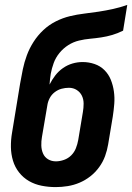

<svg xmlns="http://www.w3.org/2000/svg" viewBox="-20 -755 540 783"><path d="M207 8Q178 8 150 2.5Q122 -3 98.5 -16.5Q75 -30 58 -51.5Q41 -73 33 -99.5Q25 -126 24.5 -155Q24 -184 29 -213L62 -414Q67 -443 73 -472Q79 -501 89.5 -529.5Q100 -558 117 -584.5Q134 -611 157 -632.5Q180 -654 208 -668Q236 -682 265 -689Q294 -696 323.5 -699.5Q353 -703 382.5 -707.5Q412 -712 441.5 -718.5Q471 -725 499 -735L482 -630Q460 -619 438 -612.5Q416 -606 393 -602.5Q370 -599 347.5 -597Q325 -595 302 -589.5Q279 -584 258.5 -571Q238 -558 222.5 -539Q207 -520 199 -498Q191 -476 187 -454Q185 -443 184 -432Q183 -421 182 -410Q192 -430 205.5 -447.5Q219 -465 237 -477.5Q255 -490 275.5 -496Q296 -502 317 -502Q342 -502 365.5 -494Q389 -486 406 -469Q423 -452 432 -429.5Q441 -407 444.5 -382Q448 -357 446 -331.5Q444 -306 440 -280L421 -166Q417 -142 408.5 -118.5Q400 -95 384.5 -73.5Q369 -52 348.5 -36Q328 -20 304.5 -10Q281 0 256 4Q231 8 207 8ZM208 -97Q224 -97 241 -103Q258 -109 270.5 -121.5Q283 -134 289.5 -150.5Q296 -167 299 -184L318 -298Q321 -315 321 -332.5Q321 -350 314 -364.5Q307 -379 293 -388Q279 -397 261 -397Q246 -397 231 -393Q216 -389 203 -379Q190 -369 182.5 -354.5Q175 -340 173 -325L151 -196Q148 -179 148.5 -161.5Q149 -144 155.5 -129Q162 -114 176 -105.5Q190 -97 208 -97Z"/></svg>

Font: Iosevka Term Curly Extrabold
Style: Italic
Weight: 800
Italic angle: -9°
Designer: Belleve Invis
Foundry: Belleve Invis
Version: Version 32.3.0